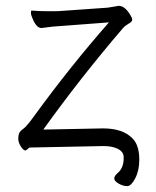

<svg xmlns="http://www.w3.org/2000/svg" viewBox="-20 -501 530 652"><path d="M398 -406Q254 -238 127 -61Q327 -65 330 -65Q397 -65 430 -31Q453 -8 453 41Q453 78 439.5 104Q426 130 413 131Q412 131 411 131Q398 131 383 122.5Q368 114 368 105Q368 97 379 87Q400 70 400 36Q400 35 400 33Q400 13 377 3Q359 -5 331 -5Q330 -5 80 0Q71 8 67 10Q59 10 50.5 -4Q42 -18 42 -29.5Q42 -41 45 -48.5Q48 -56 59.5 -64Q71 -72 96 -107Q219 -276 350 -425L191 -413Q164 -412 122 -406H120Q104 -406 91 -437Q85 -450 85 -457.5Q85 -465 87 -465H89Q115 -463 136 -463H168Q180 -463 190 -464L346 -475L382 -481H386Q405 -479 422 -451Q429 -440 429 -434Q429 -428 419 -422Q405 -414 398 -406Z"/></svg>

Font: Moon Stars Kai T Light
Style: Regular
Weight: 300
Designer: GuiWonder
Version: Version 1.101